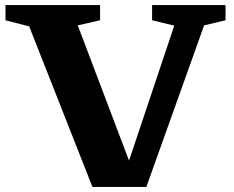

<svg xmlns="http://www.w3.org/2000/svg" viewBox="-20 -727 916 753"><path d="M94.5 -623.5 1.5 -647.5V-707H372.5V-647.5L285 -627.5L486 -97L663.5 -626.5L576.5 -647.5V-707H864.5V-647.5L780.5 -627.5L554 6H342.5Z"/></svg>

Font: Newsreader Caption SemiBold
Style: Regular
Weight: 600
Designer: Hugues Gentile
Foundry: Production Type
Version: Version 1.001